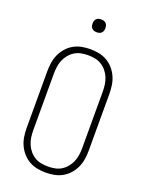

<svg xmlns="http://www.w3.org/2000/svg" viewBox="-170 -1007 840 1098"><g transform="rotate(20 250.0 -458.0)"><path d="M250 8Q224 8 198 3Q172 -2 149 -15Q126 -28 108.5 -48Q91 -68 80 -92Q69 -116 65 -142.5Q61 -169 61 -195V-540Q61 -566 65 -592.5Q69 -619 80 -643Q91 -667 108.5 -687Q126 -707 149 -720Q172 -733 198 -738Q224 -743 250 -743Q276 -743 302 -738Q328 -733 351 -720Q374 -707 391.5 -687Q409 -667 420 -643Q431 -619 435 -592.5Q439 -566 439 -540V-195Q439 -169 435 -142.5Q431 -116 420 -92Q409 -68 391.5 -48Q374 -28 351 -15Q328 -2 302 3Q276 8 250 8ZM250 -29Q271 -29 292 -33Q313 -37 331 -48Q349 -59 363 -76Q377 -93 385 -112.5Q393 -132 396 -153Q399 -174 399 -195V-540Q399 -561 396 -582Q393 -603 385 -622.5Q377 -642 363 -659Q349 -676 331 -687Q313 -698 292 -702Q271 -706 250 -706Q229 -706 208 -702Q187 -698 169 -687Q151 -676 137 -659Q123 -642 115 -622.5Q107 -603 104 -582Q101 -561 101 -540V-195Q101 -174 104 -153Q107 -132 115 -112.5Q123 -93 137 -76Q151 -59 169 -48Q187 -37 208 -33Q229 -29 250 -29ZM250 -846Q242 -846 234.5 -848Q227 -850 221 -856Q215 -862 213 -869.5Q211 -877 211 -885Q211 -893 213 -900.5Q215 -908 221 -914Q227 -920 234.5 -922Q242 -924 250 -924Q258 -924 265.5 -922Q273 -920 279 -914Q285 -908 287 -900.5Q289 -893 289 -885Q289 -877 287 -869.5Q285 -862 279 -856Q273 -850 265.5 -848Q258 -846 250 -846Z"/></g></svg>

Font: Iosevka Extralight
Style: Regular
Weight: 200
Monospace: yes
Designer: Belleve Invis
Foundry: Belleve Invis
Version: Version 32.0.1; ttfautohint (v1.8.4)